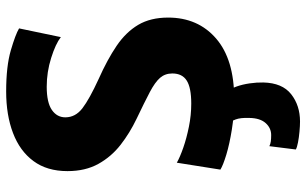

<svg xmlns="http://www.w3.org/2000/svg" viewBox="-210 -582 1018 639"><g transform="rotate(-90 299.5 -262.0)"><path d="M290 8Q237 8 188.8 0.2Q140.5 -7.5 105 -18.2Q69.5 -29 55 -38L78 -183Q96.5 -172.5 128 -161.5Q159.5 -150.5 197.8 -142.8Q236 -135 275 -135Q327.5 -135 351.2 -150Q375 -165 375 -198Q375 -222 360.5 -238.8Q346 -255.5 312.8 -273Q279.5 -290.5 224 -317Q177 -339.5 137.5 -370.2Q98 -401 74 -444.2Q50 -487.5 50 -547Q50 -615 83.5 -660.2Q117 -705.5 176.8 -728.2Q236.5 -751 315 -751Q399 -751 452 -735.5Q505 -720 525 -708L496 -569Q473.5 -586.5 426.8 -601.2Q380 -616 331 -616Q278.5 -616 253.8 -599Q229 -582 229 -554Q229 -520.5 259.2 -497.2Q289.5 -474 357 -443Q421 -414.5 466.8 -383.5Q512.5 -352.5 536.8 -311.5Q561 -270.5 561 -212Q561 -112.5 491.2 -52.2Q421.5 8 290 8ZM122 213 133 125Q140 128.5 149 129.8Q158 131 170 131Q193.5 131 210 112.5Q226.5 94 227 58Q228 28.5 222 12.8Q216 -3 209 -15L287 -17L313 -15Q324 -5.5 331.2 14.8Q338.5 35 342 59.2Q345.5 83.5 345 105Q343.5 168 306 197.5Q268.5 227 215 227Q200.5 227 181.2 225.2Q162 223.5 145.2 220.2Q128.5 217 122 213Z"/></g></svg>

Font: Merriweather Sans ExtraBold
Style: Regular
Weight: 800
Designer: Eben Sorkin
Foundry: Eben Sorkin
Version: Version 2.001; ttfautohint (v1.8.3)